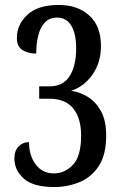

<svg xmlns="http://www.w3.org/2000/svg" viewBox="-20 -744 486 774"><path d="M199 10Q114 10 76 -24Q38 -58 38 -105Q38 -136 55 -153.5Q72 -171 97 -171Q97 -117 124 -81Q151 -45 197 -45Q241 -45 274 -79.5Q307 -114 307 -198Q307 -267 275.5 -306.5Q244 -346 179 -346H138V-396H181Q234 -396 260.5 -437Q287 -478 287 -549Q287 -608 267.5 -640.5Q248 -673 210 -673Q179 -673 160.5 -653Q142 -633 134 -600Q126 -567 126 -528Q94 -528 71 -542Q48 -556 48 -591Q48 -645 90.5 -684.5Q133 -724 217 -724Q293 -724 340 -681.5Q387 -639 387 -559Q387 -492 353 -443.5Q319 -395 267 -378Q301 -373 333 -354Q365 -335 386.5 -297Q408 -259 408 -197Q408 -120 378 -74.5Q348 -29 300 -9.5Q252 10 199 10Z"/></svg>

Font: Noto Serif Tamil ExtraCondensed Medium
Style: Regular
Weight: 500
Width: 2
Designer: Indian Type Foundry, Tom Grace, and the Monotype Design Team
Foundry: Monotype Imaging Inc.
Version: Version 2.004; ttfautohint (v1.8.4.7-5d5b)